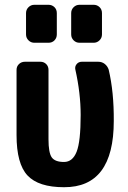

<svg xmlns="http://www.w3.org/2000/svg" viewBox="-20 -780 540 810"><path d="M394.5 -519.5Q410.2 -519.5 421.9 -510.3Q433.6 -501 438.5 -486.3Q460.9 -391.6 460 -269.5Q460 10.7 250 9.8Q142.6 9.8 96.2 -39.6Q49.8 -88.9 49.8 -210V-485.4Q49.8 -500 60.1 -509.8Q70.3 -519.5 85 -519.5H150.4Q165 -519.5 174.8 -509.8Q184.6 -500 184.6 -485.4V-192.4Q184.6 -135.7 198.2 -116.2Q211.9 -96.7 250 -96.7Q286.1 -96.7 303.2 -139.6Q320.3 -182.6 320.3 -294.9Q320.3 -386.7 297.9 -486.3Q294.9 -499 303.2 -509.3Q311.5 -519.5 325.2 -519.5ZM315.4 -759.8H375Q389.6 -759.8 399.9 -750Q410.2 -740.2 410.2 -724.6V-634.8Q410.2 -620.1 399.9 -609.9Q389.6 -599.6 375 -599.6H315.4Q300.8 -599.6 290.5 -609.9Q280.3 -620.1 280.3 -634.8V-724.6Q280.3 -739.3 290.5 -749.5Q300.8 -759.8 315.4 -759.8ZM125 -759.8H184.6Q199.2 -759.8 209.5 -750Q219.7 -740.2 219.7 -724.6V-634.8Q219.7 -620.1 210 -609.9Q200.2 -599.6 184.6 -599.6H125Q110.4 -599.6 100.1 -609.9Q89.8 -620.1 89.8 -634.8V-724.6Q89.8 -739.3 100.1 -749.5Q110.4 -759.8 125 -759.8Z"/></svg>

Font: Rounded-L Mgen+ 1m bold
Style: Bold
Weight: 700
Designer: [Source Han Sans]
Ryoko NISHIZUKA  (kana & ideographs); Paul D. Hunt (Latin, Greek & Cyrillic); Wenlong ZHANG  (bopomofo
Version: Version 1.059.20150602